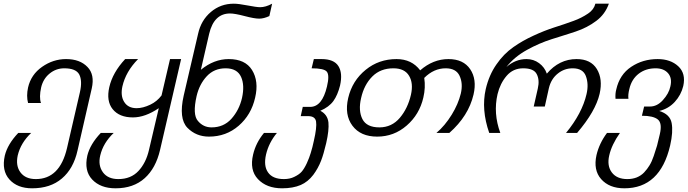

<svg xmlns="http://www.w3.org/2000/svg" viewBox="-20 -740 3725 1040"><path d="M400 75Q378 174 315 227Q253 280 154 280Q74 280 31 232Q-12 184 6 103Q21 41 79 -20H149Q92 34 76 102Q64 158 91 194Q118 230 174 230Q304 230 343 62L413 -241Q427 -303 409 -337Q391 -370 328 -370Q283 -370 248 -341Q214 -313 203 -267Q191 -213 202 -182H132Q122 -220 132 -266Q148 -336 208 -378Q268 -420 338 -420Q413 -420 454 -377Q494 -336 477 -261Z M847 72Q824 171 764 225Q703 280 606 280Q524 280 479 232Q435 185 453 103Q468 41 526 -20H596Q539 34 523 102Q510 156 538 194Q565 230 621 230Q689 230 730 186Q771 142 787 72L840 -154Q766 -104 700 -104Q626 -104 590 -149Q555 -193 572 -268Q590 -347 658 -420H728Q661 -352 643 -272Q632 -222 652 -189Q673 -154 720 -154Q754 -154 794 -173Q830 -190 855 -223L901 -420H961Z M1291 -210Q1306 -278 1286 -323Q1265 -370 1202 -370Q1140 -370 1100 -327Q1060 -284 1045 -220Q1022 -119 1052 -85Q1081 -50 1126 -50Q1191 -50 1233 -96Q1276 -144 1291 -210ZM1362 -211Q1341 -118 1273 -59Q1205 0 1112 0Q1042 0 995 -48Q947 -98 975 -222L1053 -557Q1069 -630 1122 -675Q1175 -720 1246 -720Q1272 -720 1318 -711Q1370 -701 1389 -701Q1419 -701 1454 -720L1439 -653Q1409 -639 1384 -639Q1358 -639 1305 -653Q1252 -667 1226 -667Q1139 -667 1113 -557L1068 -362Q1139 -420 1219 -420Q1308 -420 1345 -361Q1383 -300 1362 -211Z M1822 -277Q1809 -225 1786 -193Q1762 -160 1715 -140Q1754 -120 1759 -77Q1763 -35 1747 35Q1733 95 1719 131Q1703 172 1677 207Q1648 245 1609 262Q1567 280 1508 280Q1424 280 1377 230Q1331 181 1351 97Q1366 33 1410 -20H1480Q1436 33 1421 97Q1407 159 1432 194Q1457 230 1518 230Q1550 230 1574 218Q1601 205 1614 190Q1628 174 1642 144Q1656 113 1663 89Q1673 57 1680 23Q1697 -50 1692 -82Q1687 -111 1649 -111H1609L1620 -161H1660Q1725 -161 1751 -271Q1766 -333 1750 -352Q1735 -370 1668 -370L1680 -420H1722Q1789 -420 1813 -382Q1837 -344 1822 -277Z M2206 -227Q2220 -289 2196 -329Q2172 -370 2111 -370Q2041 -370 1997 -326Q1952 -281 1936 -209Q1920 -141 1943 -95Q1966 -50 2035 -50Q2102 -50 2146 -102Q2189 -153 2206 -227ZM2545 -228Q2518 -112 2414 -20H2344Q2390 -59 2427 -119Q2462 -176 2476 -233Q2489 -288 2469 -330Q2450 -370 2394 -370Q2330 -370 2278 -318Q2286 -266 2273 -211Q2252 -120 2183 -60Q2114 0 2023 0Q1933 0 1889 -59Q1845 -118 1866 -209Q1888 -303 1961 -362Q2032 -420 2128 -420Q2210 -420 2256 -359Q2326 -420 2409 -420Q2490 -420 2527 -365Q2564 -310 2545 -228Z M3228 -232Q3206 -137 3106 -20H3046Q3133 -126 3157 -230Q3170 -285 3153 -329Q3137 -370 3082 -370Q3037 -370 3002 -342Q2965 -313 2953 -262L2931 -163H2871L2893 -260Q2904 -307 2887 -339Q2871 -370 2814 -370Q2759 -370 2724 -329Q2689 -288 2675 -230Q2651 -126 2690 -20H2630Q2586 -146 2611 -257Q2629 -334 2669 -391Q2708 -448 2761 -485Q2809 -519 2870 -547Q2928 -574 2984 -592Q3035 -608 3087 -627Q3129 -642 3166 -667Q3197 -688 3205 -720H3278Q3258 -663 3210 -627Q3161 -590 3098 -569Q3079 -563 3058 -556Q3037 -549 3010.5 -541Q2984 -533 2969 -528Q2900 -506 2835 -470Q2766 -432 2723 -377Q2772 -420 2832 -420Q2870 -420 2900 -398Q2930 -376 2942 -341Q3009 -420 3103 -420Q3180 -420 3213 -366Q3246 -312 3228 -232Z M3610 48Q3556 280 3362 280Q3280 280 3236 230Q3193 181 3211 100Q3226 36 3268 -20H3338Q3293 44 3280 102Q3267 158 3294 194Q3321 230 3378 230Q3406 230 3429 221Q3453 211 3469 194Q3486 176 3498 156Q3511 135 3521 105Q3537 57 3539 49Q3542 37 3554 -13Q3568 -73 3543 -93Q3518 -113 3457 -113L3469 -163H3501Q3539 -163 3570 -197Q3603 -233 3611 -271Q3622 -316 3599 -343Q3576 -370 3531 -370Q3478 -370 3440 -341Q3401 -311 3389 -258Q3381 -227 3384 -205H3314Q3312 -233 3318 -255Q3336 -336 3399 -378Q3462 -420 3542 -420Q3612 -420 3654 -381Q3696 -342 3681 -274Q3669 -225 3635 -188Q3601 -151 3551 -139Q3609 -121 3618 -74Q3627 -26 3610 48Z"/></svg>

Font: Miedinger
Style: Italic
Weight: 400
Italic angle: -13°
Version: Version 001.000